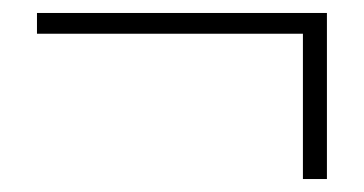

<svg xmlns="http://www.w3.org/2000/svg" viewBox="-20 -399 561 296"><path d="M447 -123H484V-379H37V-347H447Z"/></svg>

Font: Noto Sans CJK Thin
Style: Regular
Weight: 100
Designer: Ryoko NISHIZUKA (kana & ideographs); Paul D. Hunt (Latin, Greek & Cyrillic); Wenlong ZHANG (bopomofo); Sandoll Communica
Foundry: Adobe Systems Incorporated
Version: Version 1.000;PS 1;hotconv 1.0.78;makeotf.lib2.5.61930